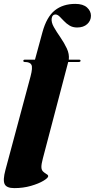

<svg xmlns="http://www.w3.org/2000/svg" viewBox="-56 -755 488 988"><path d="M64 -442Q64 -448 72 -448H124L162.5 -589.5Q184 -668 226 -701.5Q268 -735 331.5 -735Q371.5 -735 391.8 -716.5Q412 -698 412 -674Q412 -648.5 392.8 -631Q373.5 -613.5 341 -613.5Q318.5 -613.5 302 -623.5Q285.5 -633.5 273 -647Q260.5 -660.5 250 -670.5Q239.5 -680.5 229.5 -680.5Q213 -680.5 210 -660.5Q207 -640.5 221.2 -615.5Q235.5 -590.5 254.8 -562.8Q274 -535 287.8 -505.8Q301.5 -476.5 298 -448H351Q358.5 -448 358.5 -442.5Q358.5 -436 348.5 -436H295L164.5 60.5Q157 88.5 157 104Q157 119.5 165.8 127.8Q174.5 136 183.2 140.8Q192 145.5 192 151.5Q192 160.5 167.5 175.2Q143 190 103.2 201.5Q63.5 213 17.5 213Q-22.5 213 -32.2 192.2Q-42 171.5 -28 119.5L101.5 -363Q113 -407 105.8 -421.5Q98.5 -436 72 -436Q64 -436 64 -442Z"/></svg>

Font: Fraunces 144pt Black
Style: Italic
Weight: 900
Italic angle: -16°
Version: Version 1.000;[0bf87f6ff]